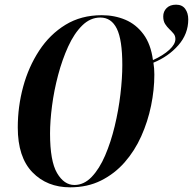

<svg xmlns="http://www.w3.org/2000/svg" viewBox="-20 -790 825 821"><path d="M280 11Q181 11 118.5 -53.5Q56 -118 56 -245Q56 -334 79 -419Q102 -504 147.5 -573.5Q193 -643 260 -684Q327 -725 415 -725Q470 -725 516 -705.5Q562 -686 593.5 -643.5Q625 -601 634 -533Q678 -553 704 -577Q730 -601 730 -623Q730 -637 722 -646.5Q714 -656 704 -665.5Q694 -675 686 -687.5Q678 -700 678 -720Q678 -741 692.5 -755.5Q707 -770 733 -770Q759 -770 772 -752Q785 -734 785 -707Q785 -645 742.5 -596.5Q700 -548 636 -522Q638 -510 639 -497.5Q640 -485 640 -471Q640 -406 626 -338Q612 -270 584 -207.5Q556 -145 513 -96Q470 -47 412 -18Q354 11 280 11ZM298 1Q339 1 372 -33.5Q405 -68 429.5 -125Q454 -182 470.5 -250.5Q487 -319 495 -387.5Q503 -456 503 -512Q503 -620 479.5 -667.5Q456 -715 409 -715Q366 -715 331.5 -681Q297 -647 271.5 -591Q246 -535 228.5 -469Q211 -403 202.5 -337.5Q194 -272 194 -219Q194 -101 224 -50Q254 1 298 1Z"/></svg>

Font: Noto Serif Display ExtraCondensed
Style: Bold Italic
Weight: 700
Width: 2
Italic angle: -12°
Designer: Monotype Design Team
Foundry: Monotype Imaging Inc.
Version: Version 2.009